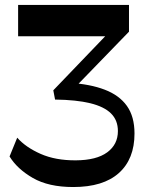

<svg xmlns="http://www.w3.org/2000/svg" viewBox="-20 -750 593 781"><path d="M277.9 10.8Q177.6 10.8 113.7 -26Q49.9 -62.8 18.9 -113.6L50 -189.9Q84.6 -150.8 145.3 -124Q206 -97.2 288.9 -97.8Q372.4 -98.3 416 -130.3Q459.6 -162.3 459.6 -216.8Q459.6 -260.8 431.6 -288.5Q403.7 -316.2 347.1 -330.1Q290.6 -343.9 204 -345L196.8 -382.6L425.4 -620.7L435.2 -602.6H53.7V-730H504.7V-621.1L260 -368.7L262.2 -413.1Q346.8 -407.9 406 -385.2Q465.2 -362.6 496.2 -319.2Q527.1 -275.8 527.1 -207Q527.1 -103.1 463.6 -46.2Q400 10.8 277.9 10.8Z"/></svg>

Font: Savate ExtraLight
Style: Regular
Weight: 200
Designer: Max Esnée
Foundry: Plomb Type
Version: Version 2.000